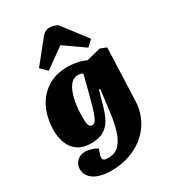

<svg xmlns="http://www.w3.org/2000/svg" viewBox="-245 -949 1166 1304"><g transform="rotate(-30 337.5 -296.5)"><path d="M447 -289 437 -290 404 -173Q384 -101 355.5 -63.5Q327 -26 291 -13Q255 0 214 0Q144 0 104.5 -29.5Q65 -59 48.5 -104.5Q32 -150 32 -199Q32 -294 66.5 -369Q101 -444 167.5 -487.5Q234 -531 329 -531Q358 -531 398 -524Q438 -517 469 -501L581 -529L629 -510L613 -97Q611 -40 591.5 10Q572 60 538.5 100.5Q505 141 458.5 170Q412 199 356 214.5Q300 230 236 230Q195 230 161 222Q127 214 103.5 199Q80 184 67 162Q54 140 54 113Q54 79 78.5 53.5Q103 28 146 28Q157 28 175.5 32Q194 36 211.5 43Q229 50 236 59L226 86Q220 102 218.5 115.5Q217 129 226 136.5Q235 144 261 144Q315 144 347 111Q379 78 397 19.5Q415 -39 425 -115ZM280 -103Q290 -103 299 -112Q308 -121 318 -144.5Q328 -168 340.5 -210.5Q353 -253 370 -320L400 -437Q393 -442 382 -444.5Q371 -447 360 -447Q329 -447 307.5 -423.5Q286 -400 272.5 -362Q259 -324 252.5 -278.5Q246 -233 246 -189Q246 -144 251.5 -123.5Q257 -103 280 -103ZM563 -616 518 -572 361 -682 206 -571 157 -619 290 -785Q305 -805 321.5 -814Q338 -823 354 -823Q370 -823 386 -818.5Q402 -814 417 -807Z"/></g></svg>

Font: Literata Black
Style: Italic
Weight: 900
Italic angle: -2°
Designer: Latin by Veronika Burian and Jose Scaglione. Greek by Irene Vlachou. Cyrillic by Vera Evstafieva
Foundry: TypeTogether
Version: Version 3.002